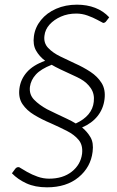

<svg xmlns="http://www.w3.org/2000/svg" viewBox="-20 -736 499 821"><path d="M181 65Q130 65 93 48Q56 31 31 5L45 -14Q52 -23 62 -21Q76 -12 96.5 -0.5Q117 11 141 19.5Q165 28 190 28Q249 28 287 -2Q325 -32 331 -79Q335 -115 316.5 -137.5Q298 -160 265.5 -176.5Q233 -193 197 -209Q159 -225 126.5 -244.5Q94 -264 76 -291Q58 -318 63 -357Q68 -397 95 -427.5Q122 -458 173 -476Q148 -495 134 -520Q120 -545 125 -581Q130 -619 155 -650Q180 -681 220 -698.5Q260 -716 309 -716Q352 -716 387 -702.5Q422 -689 447 -662L434 -645Q432 -642 428.5 -640Q425 -638 421 -638Q413 -642 395.5 -651.5Q378 -661 354.5 -669.5Q331 -678 306 -678Q270 -678 240.5 -665Q211 -652 192 -631Q173 -610 170 -583Q166 -552 186 -531Q206 -510 238 -494.5Q270 -479 300 -465Q336 -449 366.5 -429Q397 -409 414.5 -381Q432 -353 427 -312Q422 -271 397.5 -240Q373 -209 331 -191Q353 -173 367 -149Q381 -125 376 -87Q368 -21 316 22Q264 65 181 65ZM304 -208Q339 -224 358.5 -247.5Q378 -271 381 -301Q385 -334 368.5 -358.5Q352 -383 325 -398Q313 -405 288.5 -416Q264 -427 239 -439Q214 -451 201 -459Q155 -441 133.5 -417.5Q112 -394 108 -365Q104 -332 126 -309.5Q148 -287 181 -269Q197 -261 220 -250Q243 -239 265.5 -228.5Q288 -218 304 -208Z"/></svg>

Font: Aleo Light
Style: Italic
Weight: 300
Italic angle: -7°
Designer: Alessio Laiso
Foundry: Alessio Laiso
Version: Version 2.001;gftools[0.9.29]